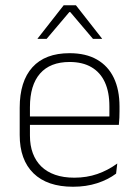

<svg xmlns="http://www.w3.org/2000/svg" viewBox="-20 -701 523 731"><path d="M258 10Q160 10 107.5 -41.2Q55 -92.5 55 -187V-290.5Q55 -391.5 103.5 -445Q152 -498.5 245 -498.5Q307 -498.5 349.2 -474.2Q391.5 -450 413.2 -404.8Q435 -359.5 435 -295.5V-278Q435 -265.5 434.5 -252.8Q434 -240 432.5 -225.5H396Q396.5 -245.5 396.5 -263.2Q396.5 -281 396.5 -296Q396.5 -350.5 379.2 -388Q362 -425.5 328.2 -445.2Q294.5 -465 245 -465Q171 -465 132.5 -421Q94 -377 94 -293V-245V-239V-184.5Q94 -147 105 -117.5Q116 -88 137.2 -67.2Q158.5 -46.5 190 -35.5Q221.5 -24.5 263 -24.5Q310 -24.5 350.5 -38.5Q391 -52.5 426.5 -78.5L422 -40Q391.5 -17 349.8 -3.5Q308 10 258 10ZM422.5 -225.5H75V-257.5H422.5ZM123 -554 222.5 -681H269L368.5 -554V-553H334L247.5 -655H244L157.5 -553H123Z"/></svg>

Font: Anek Malayalam Medium ExtraLight
Style: Regular
Weight: 250
Version: Version 1.003